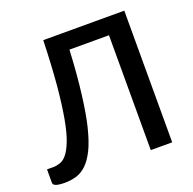

<svg xmlns="http://www.w3.org/2000/svg" viewBox="-131 -850 993 987"><g transform="rotate(-20 366.0 -356.5)"><path d="M649.4 -720.2V0H532.2V-628.4H315.9Q309.6 -498 296.4 -391.6Q283.2 -285.2 267.1 -220.7Q248.5 -146.5 228 -105.5Q205.1 -59.6 180.2 -36.1Q153.3 -10.7 123.5 -2Q93.8 6.8 60.1 6.8Q-2.9 6.8 -2.9 -15.6V-89.4H34.2Q50.3 -89.4 71.3 -96.7Q89.8 -103 107.4 -125Q125 -147 141.1 -189Q157.2 -230.5 169.9 -300.3Q183.1 -374 192.4 -473.6Q202.1 -585 206.1 -720.2Z"/></g></svg>

Font: Lato-SemiBold
Style: Regular
Weight: 500
Designer: Lukasz Dziedzic with Adam Twardoch and Botio Nikoltchev
Foundry: tyPoland Lukasz Dziedzic
Version: ""